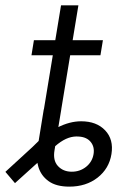

<svg xmlns="http://www.w3.org/2000/svg" viewBox="-75 -694 485 723"><path d="M186 8.8Q136.7 8.8 108.2 -11.7Q79.6 -32.2 69.6 -65.2Q59.6 -98.1 65.9 -134.8L89.8 -282.2H155.8L130.4 -128.9Q123.5 -89.8 143.3 -68.6Q163.1 -47.4 195.3 -47.4Q226.1 -47.4 249.3 -65.9Q272.5 -84.5 277.3 -113.8Q281.7 -140.6 266.8 -159.2Q252 -177.7 222.7 -179.7Q202.6 -181.6 183.1 -174.8Q163.6 -168 143.1 -152.1Q122.6 -136.2 99.1 -110.8L-18.6 -4.4L-54.7 -46.9L46.9 -140.1Q95.2 -190.4 141.4 -213.9Q187.5 -237.3 230.5 -237.3Q288.6 -237.3 321 -203.1Q353.5 -168.9 344.7 -113.8Q335.9 -59.1 292.5 -25.1Q249 8.8 186 8.8ZM75.7 -193.8 154.8 -673.8H220.2L141.1 -193.8ZM43.5 -485.8 52.7 -542.5H312.5L303.2 -485.8Z"/></svg>

Font: Inter 17pt Light
Style: Italic
Weight: 300
Italic angle: -9.3988°
Version: Version 4.001;git-66647c0bb